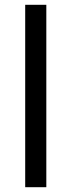

<svg xmlns="http://www.w3.org/2000/svg" viewBox="-20 -780 298 800"><path d="M173 0H85V-760H173Z"/></svg>

Font: Noto Sans Lisu
Style: Regular
Weight: 400
Designer: Monotype Design Team. David Williams.
Foundry: Monotype Imaging Inc.
Version: Version 2.102